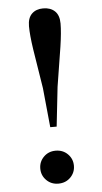

<svg xmlns="http://www.w3.org/2000/svg" viewBox="-54 -787 444 836"><g transform="rotate(-5 167.5 -369.0)"><path d="M167 14Q136 14 115 -7Q94 -28 94 -58Q94 -88 115 -109Q136 -130 167 -130Q199 -130 220 -109Q241 -88 241 -58Q241 -28 220 -7Q199 14 167 14ZM167 -752Q199 -752 218 -734Q237 -716 237 -680Q237 -642 227.5 -578.5Q218 -515 200 -406L181 -234H153L136 -406Q118 -515 108.5 -578.5Q99 -642 99 -680Q99 -716 117.5 -734Q136 -752 167 -752Z"/></g></svg>

Font: Noto Serif KR SemiBold
Style: Regular
Weight: 600
Designer: Ryoko NISHIZUKA 西塚涼子 (kana & ideographs); Frank Grießhammer (Latin, Greek & Cyrillic); Wenlong ZHANG 张文龙 (bopomofo); San
Foundry: Adobe
Version: Version 2.003-H1;hotconv 1.1.1;makeotfexe 2.6.0